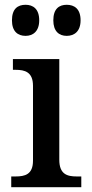

<svg xmlns="http://www.w3.org/2000/svg" viewBox="-20 -783 386 803"><path d="M87 -633C118 -633 144 -652 144 -698C144 -746 118 -763 87 -763C54 -763 30 -746 30 -698C30 -652 54 -633 87 -633ZM259 -633C291 -633 317 -652 317 -698C317 -746 291 -763 259 -763C227 -763 203 -746 203 -698C203 -652 227 -633 259 -633ZM27 0H320V-45H301C261 -45 228 -54 228 -115V-536H34V-491H45C84 -491 118 -482 118 -424V-111C118 -53 84 -45 45 -45H27Z"/></svg>

Font: Noto Serif Medium
Style: Regular
Weight: 500
Designer: Monotype Design Team
Foundry: Monotype Imaging Inc.
Version: Version 2.013